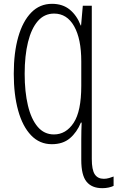

<svg xmlns="http://www.w3.org/2000/svg" viewBox="-20 -744 614 1004"><path d="M252 -724Q308 -724 345 -693.5Q382 -663 402 -611H404L413 -714H460V87Q460 144 475.5 167.5Q491 191 523 191Q537 191 550.5 187Q564 183 574 179V228Q564 233 548.5 236.5Q533 240 515 240Q460 240 432.5 206Q405 172 405 93V-16Q405 -36 405.5 -60Q406 -84 407 -103H403Q382 -52 345.5 -21Q309 10 251 10Q187 10 142.5 -36.5Q98 -83 75 -166Q52 -249 52 -358Q52 -469 75.5 -551Q99 -633 143.5 -678.5Q188 -724 252 -724ZM263 -673Q212 -673 178 -634Q144 -595 126.5 -524Q109 -453 109 -358Q109 -264 126 -192.5Q143 -121 177 -81Q211 -41 262 -41Q325 -41 365 -101.5Q405 -162 405 -295V-423Q405 -541 367.5 -607Q330 -673 263 -673Z"/></svg>

Font: Noto Sans ExtraCondensed Light
Style: Regular
Weight: 300
Width: 2
Designer: Monotype Design Team
Foundry: Monotype Imaging Inc.
Version: Version 2.013; ttfautohint (v1.8.4.7-5d5b)